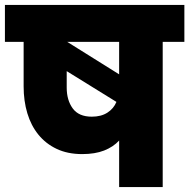

<svg xmlns="http://www.w3.org/2000/svg" viewBox="-34 -760 769 780"><path d="M339 -286Q377 -286 402.5 -302.5Q428 -319 439 -346L237 -471V-404Q237 -353 261.5 -319.5Q286 -286 339 -286ZM450 -590H239L450 -458ZM-14 -740H715V-590H627V0H450V-189Q426 -163 389 -148.5Q352 -134 300 -134Q241 -134 196.5 -155Q152 -176 122 -213Q92 -250 77 -300Q62 -350 62 -409V-590H-14Z"/></svg>

Font: SVN-Poppins ExtraBold
Style: Regular
Weight: 800
Designer: Ninad Kale (Devanagari), Jonny Pinhorn (Latin)
Foundry: Indian Type Foundry
Version: Version 3.002 2017; ttfautohint (v1.8.3)